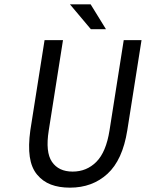

<svg xmlns="http://www.w3.org/2000/svg" viewBox="-20 -843 665 875"><path d="M394 -710 298.8 -823.2H393.1L462.9 -710ZM298.8 12.2Q249 12.2 211.9 -2Q174.8 -16.1 148.9 -47.4Q123 -78.6 115.7 -128.4Q108.4 -178.2 118.2 -249L183.1 -660.2H267.1L202.1 -248Q186.5 -149.9 216.8 -105.5Q247.1 -61 311 -61Q375 -61 419.2 -105.5Q463.4 -149.9 479 -248L543.9 -660.2H625L560.1 -249Q538.6 -113.8 469.7 -50.8Q400.9 12.2 298.8 12.2Z"/></svg>

Font: Office Code Pro Italic
Style: Regular
Weight: 400
Italic angle: -9°
Designer: Nathan Rutzky & Paul D. Hunt
Foundry: Adobe Systems Incorporated
Version: Version 1.004;PS 001.004;hotconv 1.0.70;makeotf.lib2.5.58329